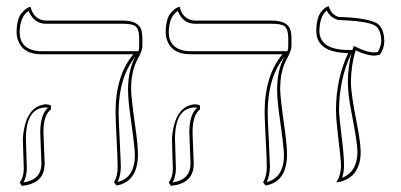

<svg xmlns="http://www.w3.org/2000/svg" viewBox="-20 -582 1284 615"><path d="M399.9 -295.9Q399.9 -270 415.5 -160.2Q421.9 -113.8 421.9 -85Q420.4 1 353 12.2L345.2 2Q357.4 -19 356.9 -48.8Q356.9 -69.8 353.5 -136Q350.1 -202.1 350.1 -223.1Q350.6 -340.8 407.2 -408.2H111.8Q53.7 -408.2 37.6 -453.1Q33.2 -465.8 33.2 -479Q33.2 -500 37.6 -516.1Q42 -532.2 49.1 -540Q56.2 -547.9 62.5 -553Q68.8 -558.1 73.7 -559.1L78.1 -560.1Q85.4 -526.9 113.8 -518.1Q120.6 -516.1 127 -516.1H373Q425.3 -516.1 433.6 -483.4Q436 -472.7 436 -458V-434.1Q436 -419.4 420.9 -392.6Q399.9 -354.5 399.9 -295.9ZM119.1 -159.2Q119.1 -149.9 121.1 -108.4Q123 -67.9 123 -58.1Q123 -2.4 68.8 10.3Q59.6 12.2 49.8 13.2L43 2Q55.7 -13.2 56.2 -41Q56.2 -49.8 54.7 -88.4Q53.2 -128.4 53.2 -138.2Q61 -241.7 126 -248Q136.7 -247.6 143.1 -244.1V-231Q119.6 -215.3 119.1 -159.2ZM423.3 -418Q426.3 -426.3 425.8 -434.1V-458Q425.8 -492.7 410.2 -500.5Q397.5 -505.9 373 -505.9H127Q90.3 -505.9 73.2 -543.5Q72.3 -545.9 71.8 -546.9Q43.9 -529.3 43 -479Q43 -431.6 88.9 -420.4Q100.1 -418 111.8 -418ZM414.1 -400.9Q360.4 -335 359.9 -223.1Q359.9 -202.6 363.3 -137.2Q366.7 -70.3 367.2 -48.8Q366.7 -20 356.9 1Q411.6 -12.7 412.1 -85Q412.1 -108.9 396.5 -218.3Q390.1 -266.1 390.1 -295.9Q390.6 -359.9 414.1 -400.9ZM108.9 -159.2Q109.4 -214.4 132.8 -235.8V-237.3Q129.4 -237.8 126 -237.8Q63.5 -235.8 63 -138.2Q63 -128.9 64.5 -89.6Q65.9 -50.3 65.9 -41Q65.4 -16.1 55.2 2.4Q112.3 -5.9 112.8 -58.1Q112.8 -66.9 110.8 -106.9Q108.9 -148.9 108.9 -159.2Z M877.4 -295.9Q877.4 -270 893.1 -160.2Q899.4 -113.8 899.4 -85Q897.9 1 830.6 12.2L822.8 2Q835 -19 834.5 -48.8Q834.5 -69.8 831.1 -136Q827.6 -202.1 827.6 -223.1Q828.1 -340.8 884.8 -408.2H589.4Q531.2 -408.2 515.1 -453.1Q510.7 -465.8 510.7 -479Q510.7 -500 515.1 -516.1Q519.5 -532.2 526.6 -540Q533.7 -547.9 540 -553Q546.4 -558.1 551.3 -559.1L555.7 -560.1Q563 -526.9 591.3 -518.1Q598.1 -516.1 604.5 -516.1H850.6Q902.8 -516.1 911.1 -483.4Q913.6 -472.7 913.6 -458V-434.1Q913.6 -419.4 898.4 -392.6Q877.4 -354.5 877.4 -295.9ZM596.7 -159.2Q596.7 -149.9 598.6 -108.4Q600.6 -67.9 600.6 -58.1Q600.6 -2.4 546.4 10.3Q537.1 12.2 527.3 13.2L520.5 2Q533.2 -13.2 533.7 -41Q533.7 -49.8 532.2 -88.4Q530.8 -128.4 530.8 -138.2Q538.6 -241.7 603.5 -248Q614.3 -247.6 620.6 -244.1V-231Q597.2 -215.3 596.7 -159.2ZM900.9 -418Q903.8 -426.3 903.3 -434.1V-458Q903.3 -492.7 887.7 -500.5Q875 -505.9 850.6 -505.9H604.5Q567.9 -505.9 550.8 -543.5Q549.8 -545.9 549.3 -546.9Q521.5 -529.3 520.5 -479Q520.5 -431.6 566.4 -420.4Q577.6 -418 589.4 -418ZM891.6 -400.9Q837.9 -335 837.4 -223.1Q837.4 -202.6 840.8 -137.2Q844.2 -70.3 844.7 -48.8Q844.2 -20 834.5 1Q889.2 -12.7 889.6 -85Q889.6 -108.9 874 -218.3Q867.7 -266.1 867.7 -295.9Q868.2 -359.9 891.6 -400.9ZM586.4 -159.2Q586.9 -214.4 610.4 -235.8V-237.3Q606.9 -237.8 603.5 -237.8Q541 -235.8 540.5 -138.2Q540.5 -128.9 542 -89.6Q543.5 -50.3 543.5 -41Q543 -16.1 532.7 2.4Q589.8 -5.9 590.3 -58.1Q590.3 -66.9 588.4 -106.9Q586.4 -148.9 586.4 -159.2Z M1072.3 -50.8Q1072.3 -69.3 1060.1 -171.4Q1056.2 -206.5 1056.2 -230Q1056.6 -329.6 1095.2 -412.1Q994.1 -413.6 993.2 -481.9Q993.2 -502.9 997.1 -518.6Q1001 -534.2 1007.1 -542Q1013.2 -549.8 1019 -554.9Q1024.9 -560.1 1029.3 -561L1033.2 -562Q1040.5 -534.7 1064.9 -527.8Q1170.4 -524.4 1194.3 -502Q1210.4 -485.4 1210.9 -449.2Q1210.4 -426.8 1197.3 -407.2Q1189.5 -404.3 1179.2 -403.8Q1152.8 -404.3 1119.1 -420.9Q1104.5 -373 1104 -318.8Q1104 -282.2 1124 -181.6Q1134.8 -127 1135.3 -94.2Q1135.3 -68.4 1127.2 -48.6Q1119.1 -28.8 1107.7 -19.3Q1096.2 -9.8 1084.7 -4.9Q1073.2 0 1064.9 1L1057.1 2Q1071.8 -19.5 1072.3 -50.8ZM1108.9 -421.9Q1108.9 -422.4 1109.1 -422.9Q1109.4 -423.3 1109.4 -423.8L1113.3 -435.1L1123.5 -430.2Q1155.3 -414.1 1179.2 -414.1Q1185.5 -414.6 1190.4 -415.5Q1200.2 -433.1 1201.2 -449.2Q1201.2 -489.7 1178.7 -501.5Q1152.8 -514.6 1064.9 -518.1H1064H1063Q1037.6 -525.4 1026.9 -548.3Q1003.9 -530.8 1002.9 -481.9Q1004.9 -422.4 1095.2 -421.9ZM1106 -411.6 1104 -407.7Q1066.4 -326.7 1065.9 -230Q1065.9 -212.4 1078.1 -111.8Q1082 -75.7 1082 -50.8Q1081.5 -28.8 1075.7 -12.2Q1124 -31.7 1125 -94.2Q1125 -124 1106 -220.7Q1094.2 -280.3 1094.2 -318.8Q1094.2 -366.7 1106 -411.6Z"/></svg>

Font: Linux Biolinum Outline O
Style: Bold
Weight: 700
Designer: Philipp H. Poll
Foundry: Philipp H. Poll
Version: Version 0.9.2